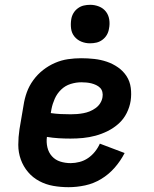

<svg xmlns="http://www.w3.org/2000/svg" viewBox="-20 -770 640 798"><path d="M265 8Q232 8 201 2.5Q170 -3 143 -17.5Q116 -32 96.5 -55Q77 -78 66.5 -107Q56 -136 56 -168Q56 -200 61 -233L78 -333Q82 -360 91.5 -386.5Q101 -413 118.5 -437Q136 -461 159 -479Q182 -497 208.5 -508.5Q235 -520 262.5 -524Q290 -528 317 -528Q345 -528 372 -525Q399 -522 424 -513.5Q449 -505 470.5 -490Q492 -475 506 -453.5Q520 -432 523.5 -405Q527 -378 523 -351Q519 -325 506.5 -300Q494 -275 473.5 -256.5Q453 -238 428 -225.5Q403 -213 377 -206Q351 -199 325 -196.5Q299 -194 273 -194Q248 -194 223.5 -195.5Q199 -197 175 -201Q172 -179 177 -157.5Q182 -136 196 -120.5Q210 -105 230.5 -98.5Q251 -92 274 -92Q292 -92 311 -97Q330 -102 346 -113Q362 -124 374.5 -139.5Q387 -155 395 -173L498 -134Q481 -101 456.5 -73Q432 -45 400.5 -26Q369 -7 334 0.5Q299 8 265 8ZM274 -295Q287 -295 300 -296Q313 -297 326.5 -299.5Q340 -302 352.5 -307Q365 -312 377 -320.5Q389 -329 396.5 -341Q404 -353 406 -366Q408 -377 405.5 -387.5Q403 -398 396 -405Q389 -412 379.5 -416.5Q370 -421 360 -423.5Q350 -426 339.5 -427Q329 -428 318 -428Q296 -428 273.5 -421Q251 -414 234 -397.5Q217 -381 207.5 -359.5Q198 -338 194 -317L191 -300Q211 -297 232 -296Q253 -295 274 -295ZM354 -590Q335 -590 318 -597Q301 -604 289.5 -618Q278 -632 275.5 -651Q273 -670 276 -689Q278 -703 285 -715Q292 -727 303.5 -735.5Q315 -744 328 -747Q341 -750 355 -750Q374 -750 391.5 -743Q409 -736 420 -722Q431 -708 434 -689Q437 -670 433 -651Q431 -637 424 -625Q417 -613 405.5 -604.5Q394 -596 381 -593Q368 -590 354 -590Z"/></svg>

Font: Iosevka HT Extended
Style: Bold Italic
Weight: 700
Width: 7
Italic angle: -9°
Monospace: yes
Designer: Belleve Invis
Foundry: Belleve Invis
Version: Version 32.3.0; ttfautohint (v1.8.4)